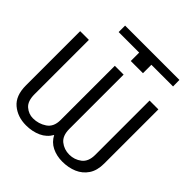

<svg xmlns="http://www.w3.org/2000/svg" viewBox="-197 -843 985 985"><g transform="rotate(45 295.5 -351.0)"><path d="M254.6 -528.4H318.5V-134.6Q318.5 -85.2 346.2 -63Q373.9 -40.8 411.6 -40.8Q448.5 -40.8 477.6 -63Q506.7 -85.2 506.7 -134.6V-528.4H570.7V-134.6Q570.7 -84.9 549.2 -52.9Q527.7 -21 491.7 -5.5Q455.6 9.9 411.6 9.9Q370 9.9 336.6 -6.6Q303.3 -23.1 285.5 -57.5Q266 -23.1 229.6 -6.6Q193.2 9.9 148.1 9.9Q87 9.9 45.1 -25.2Q3.2 -60.4 3.2 -134.6V-528.4H66.4V-134.6Q66.4 -83.8 91.6 -62.3Q116.8 -40.8 148.1 -40.8Q188.6 -40.8 221.6 -63Q254.6 -85.2 254.6 -134.6ZM295.1 -664.8H146V-711.6H540.1L540.8 -664.8H383.5V-603.7H295.1Z"/></g></svg>

Font: Inter UI Extra Light
Style: Regular
Weight: 200
Designer: Rasmus Andersson
Foundry: rsms
Version: 3.2;8d6f07862